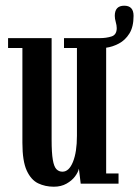

<svg xmlns="http://www.w3.org/2000/svg" viewBox="-20 -660 500 690"><path d="M173.5 11Q142.5 11 117 -1.2Q91.5 -13.5 76 -47.2Q60.5 -81 60.5 -146.5V-487.5H9V-523H165.5V-158Q165.5 -110.5 169.8 -85.8Q174 -61 182.8 -52Q191.5 -43 204.5 -43Q228 -43 242.2 -78.2Q256.5 -113.5 256.5 -172V-487.5H210V-523H339Q362 -523 380.8 -529Q399.5 -535 399.5 -559Q399.5 -568.5 396 -580.8Q392.5 -593 392.5 -603Q392.5 -639.5 426.5 -639.5Q460 -639.5 460 -603Q460 -563.5 445 -539.5Q430 -515.5 407.2 -503.5Q384.5 -491.5 361.5 -488.5V-36.5H406V0H270L263.5 -54Q261 -41.5 249.8 -26.2Q238.5 -11 219 0Q199.5 11 173.5 11Z"/></svg>

Font: Imbue 10pt SemiBold
Style: Regular
Weight: 600
Designer: Tyler Finck
Foundry: Etcetera Type Company
Version: Version 1.102; ttfautohint (v1.8.3)